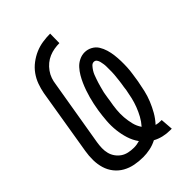

<svg xmlns="http://www.w3.org/2000/svg" viewBox="-221 -838 941 941"><g transform="rotate(-45 250.0 -367.5)"><path d="M388 8Q363 8 340 2.5Q317 -3 297 -14Q274 -2 249.5 3Q225 8 202 8Q172 8 144 2.5Q116 -3 92 -16.5Q68 -30 51 -51.5Q34 -73 26 -99.5Q18 -126 17.5 -155.5Q17 -185 22 -214L79 -559Q84 -585 93 -610Q102 -635 118 -657.5Q134 -680 156.5 -697Q179 -714 203.5 -724.5Q228 -735 254.5 -739Q281 -743 307 -743L306 -678Q289 -678 270.5 -675Q252 -672 234.5 -664.5Q217 -657 202.5 -645Q188 -633 176.5 -617Q165 -601 159 -583.5Q153 -566 151 -549L93 -204Q90 -185 89.5 -166.5Q89 -148 93.5 -130.5Q98 -113 108.5 -98.5Q119 -84 133 -74.5Q147 -65 165 -61Q183 -57 202 -57Q212 -57 222 -58.5Q232 -60 242 -63Q224 -88 214.5 -118Q205 -148 201.5 -180Q198 -212 200.5 -245Q203 -278 208 -311Q211 -330 215 -348.5Q219 -367 224 -385.5Q229 -404 235.5 -422.5Q242 -441 250 -459Q258 -477 268 -494Q278 -511 291.5 -526Q305 -541 323.5 -550Q342 -559 361 -559Q382 -559 400.5 -549Q419 -539 429.5 -522Q440 -505 446 -485Q452 -465 454.5 -444Q457 -423 457.5 -402Q458 -381 457 -359.5Q456 -338 452.5 -316Q449 -294 446 -273Q441 -245 434.5 -217Q428 -189 417 -162Q406 -135 391.5 -109.5Q377 -84 356 -61Q363 -59 371.5 -58Q380 -57 388 -57H394L399 8ZM301 -103Q318 -122 330 -144Q342 -166 351 -189.5Q360 -213 365.5 -236.5Q371 -260 375 -283Q376 -293 377.5 -302.5Q379 -312 380.5 -321Q382 -330 383 -339.5Q384 -349 385 -358.5Q386 -368 387 -377.5Q388 -387 388 -396.5Q388 -406 388 -415Q388 -424 388 -433.5Q388 -443 386.5 -452Q385 -461 383 -470Q381 -479 375.5 -486.5Q370 -494 360 -494Q350 -494 342 -485Q334 -476 328 -466.5Q322 -457 318 -447Q314 -437 310.5 -426.5Q307 -416 303.5 -405.5Q300 -395 297.5 -384.5Q295 -374 292 -363.5Q289 -353 287.5 -342.5Q286 -332 284 -321.5Q282 -311 281 -301Q276 -275 273.5 -248.5Q271 -222 273 -197Q275 -172 281 -147.5Q287 -123 301 -103Z"/></g></svg>

Font: Iosevka Fixed
Style: Italic
Weight: 400
Italic angle: -9°
Monospace: yes
Designer: Belleve Invis
Foundry: Belleve Invis
Version: Version 33.2.4